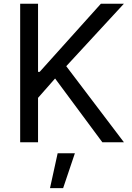

<svg xmlns="http://www.w3.org/2000/svg" viewBox="-20 -747 695 1008"><path d="M85.9 0H179.7V-233.3L269.2 -334.9L517.4 0H630.7L327.8 -399.5L630.3 -727.3H509.6L188.2 -369.7H179.7V-727.3H85.9ZM242.5 240.8H311.4L373.2 57.5H282.7Z"/></svg>

Font: GiG Sans Text
Style: Regular
Weight: 400
Designer: Andreas Faust
Version: Version 1.100;FEAKit 1.0